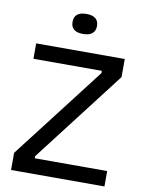

<svg xmlns="http://www.w3.org/2000/svg" viewBox="-93 -918 739 982"><g transform="rotate(10 276.5 -426.5)"><path d="M34 0V-89L403 -568V-580H48V-660H508V-566L143 -91V-80H519V0ZM275 -749Q244 -749 228 -762Q212 -775 212 -801Q212 -827 228 -840Q244 -853 275 -853Q307 -853 323 -840Q339 -827 339 -801Q339 -776 323 -762.5Q307 -749 275 -749Z"/></g></svg>

Font: Bricolage Grotesque 17pt
Style: Regular
Weight: 400
Version: Version 1.001;gftools[0.9.33.dev8+g029e19f]